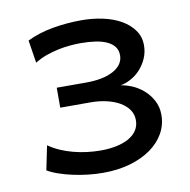

<svg xmlns="http://www.w3.org/2000/svg" viewBox="-64 -572 642 648"><g transform="rotate(-10 256.5 -248.0)"><path d="M239.3 12.2Q214.4 12.2 188.2 9.3Q162.1 6.3 137.2 1Q112.3 -4.4 90.1 -12Q67.9 -19.5 51.3 -29.3L68.4 -112.3Q86.4 -99.6 107.7 -90.3Q128.9 -81.1 151.6 -75.2Q174.3 -69.3 197.8 -66.4Q221.2 -63.5 244.1 -63.5Q273.4 -63.5 297.9 -68.6Q322.3 -73.7 340.3 -83.7Q358.4 -93.8 368.4 -108.9Q378.4 -124 378.4 -144Q378.4 -163.6 367.9 -179.2Q357.4 -194.8 338.4 -206.1Q319.3 -217.3 293.5 -223.4Q267.6 -229.5 236.8 -229.5H134.3V-297.9H236.8Q264.2 -297.9 287.4 -302.5Q310.5 -307.1 327.6 -316.2Q344.7 -325.2 354.2 -338.4Q363.8 -351.6 363.8 -368.7Q363.8 -386.2 354.7 -398.2Q345.7 -410.2 329.3 -417.7Q313 -425.3 290 -428.7Q267.1 -432.1 239.3 -432.1Q223.1 -432.1 203.4 -430.4Q183.6 -428.7 162.6 -424.3Q141.6 -419.9 120.4 -412.4Q99.1 -404.8 80.6 -393.1L68.4 -471.2Q108.4 -490.7 157.2 -499.3Q206.1 -507.8 256.3 -507.8Q293.9 -507.8 328.9 -500.2Q363.8 -492.7 390.4 -477.5Q417 -462.4 433.1 -439.9Q449.2 -417.5 449.2 -388.2Q449.2 -363.8 439.9 -343Q430.7 -322.3 416 -306.4Q401.4 -290.5 382.8 -280.8Q365.2 -271 347.7 -268.6Q365.2 -266.1 385.7 -257.8Q406.7 -249 424.6 -233.6Q442.4 -218.3 454.3 -196.3Q466.3 -174.3 466.3 -146.5Q466.3 -112.8 450 -83.7Q433.6 -54.7 403.8 -33.4Q374 -12.2 332.3 0Q290.5 12.2 239.3 12.2Z"/></g></svg>

Font: Andika CyrE
Style: Regular
Weight: 400
Designer: Victor Gaultney, Annie Olsen, Julie Remington, Don Collingsworth, Eric Hays, Becca Hirsbrunner
Foundry: SIL International
Version: Version 5.000